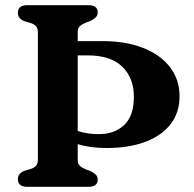

<svg xmlns="http://www.w3.org/2000/svg" viewBox="-20 -720 747 740"><path d="M279.5 -104.5Q279.5 -88.5 287.8 -81Q296 -73.5 308 -68.5L332.5 -59Q343.5 -52.5 350 -45.8Q356.5 -39 356.5 -27Q356.5 0 320.5 0H85Q49 0 49 -29.5Q49 -51.5 73.5 -61.5L97.5 -68.5Q110.5 -72.5 118.2 -80.5Q126 -88.5 126 -104.5V-595.5Q126 -611.5 118.2 -619.5Q110.5 -627.5 97.5 -631.5L73.5 -638.5Q49 -648.5 49 -670.5Q49 -700 85 -700H320.5Q356.5 -700 356.5 -673Q356.5 -661 350 -654.2Q343.5 -647.5 332.5 -641L308 -631.5Q296 -626.5 287.8 -619Q279.5 -611.5 279.5 -595.5V-561.5H376Q465.5 -561.5 532 -535.2Q598.5 -509 635.2 -461.2Q672 -413.5 672 -349Q672 -285.5 637.2 -241Q602.5 -196.5 539.2 -173Q476 -149.5 391 -149.5Q327 -149.5 279.5 -164.5ZM359.5 -203Q420.5 -202.5 458.2 -237.8Q496 -273 496 -347Q496 -419 451.5 -462.8Q407 -506.5 318.5 -506.5H279.5V-215Q317.5 -203 359.5 -203Z"/></svg>

Font: Fraunces 9pt S050 SemiBold
Style: Regular
Weight: 600
Version: Version 1.000; ttfautohint (v1.8.3)